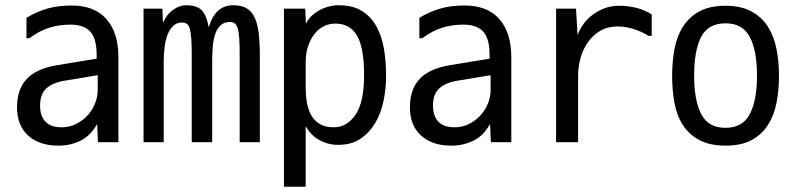

<svg xmlns="http://www.w3.org/2000/svg" viewBox="-20 -559 3040 733"><path d="M353 -215V-272L233 -252Q184 -245 158.5 -223Q133 -201 133 -156Q133 -116 153.5 -94.5Q174 -73 216 -73Q244 -73 269 -85Q294 -97 312.5 -116.5Q331 -136 342 -162Q353 -188 353 -215ZM81 -413V-491Q121 -515 161.5 -526.5Q202 -538 253 -538Q341 -538 386.5 -486Q432 -434 432 -341V-16H354L351 -83H349Q326 -41 287.5 -22Q249 -3 203 -3Q130 -3 87.5 -41.5Q45 -80 45 -149Q45 -218 82 -257.5Q119 -297 197 -310L349 -335V-349Q349 -412 324.5 -438.5Q300 -465 249 -465Q207 -465 169 -453.5Q131 -442 92 -413Z M777 -455Q802 -539 870 -539Q901 -539 920.5 -528Q940 -517 951.5 -493.5Q963 -470 967.5 -433Q972 -396 972 -345V-16H895V-348Q895 -385 893.5 -410Q892 -435 888 -449Q884 -463 877 -469Q870 -475 859 -475Q837 -475 823.5 -463.5Q810 -452 802.5 -431.5Q795 -411 792.5 -384Q790 -357 790 -327V-16H712V-348Q712 -385 710.5 -409Q709 -433 705 -447.5Q701 -462 694 -467.5Q687 -473 675 -473Q655 -473 641.5 -460.5Q628 -448 620 -427.5Q612 -407 608.5 -380Q605 -353 605 -325V-16H528V-526H600L602 -472Q616 -504 641 -521.5Q666 -539 689 -539Q731 -539 749.5 -520.5Q768 -502 777 -455Z M1147 -224Q1147 -196 1151.5 -169Q1156 -142 1167.5 -120.5Q1179 -99 1200 -86Q1221 -73 1254 -73Q1304 -73 1337 -120.5Q1370 -168 1370 -272Q1370 -377 1343 -423Q1316 -469 1260 -469Q1236 -469 1215.5 -458.5Q1195 -448 1180 -428.5Q1165 -409 1156 -382Q1147 -355 1147 -322ZM1271 -6Q1232 -6 1199 -24.5Q1166 -43 1148 -76H1147V154H1064V-526H1145L1148 -470H1149Q1156 -485 1169.5 -498Q1183 -511 1199.5 -520Q1216 -529 1235 -534Q1254 -539 1272 -539Q1327 -539 1362 -517Q1397 -495 1417.5 -457.5Q1438 -420 1446 -371.5Q1454 -323 1454 -269Q1454 -222 1444.5 -175Q1435 -128 1413 -90.5Q1391 -53 1356.5 -29.5Q1322 -6 1271 -6Z M1853 -215V-272L1733 -252Q1684 -245 1658.5 -223Q1633 -201 1633 -156Q1633 -116 1653.5 -94.5Q1674 -73 1716 -73Q1744 -73 1769 -85Q1794 -97 1812.5 -116.5Q1831 -136 1842 -162Q1853 -188 1853 -215ZM1581 -413V-491Q1621 -515 1661.5 -526.5Q1702 -538 1753 -538Q1841 -538 1886.5 -486Q1932 -434 1932 -341V-16H1854L1851 -83H1849Q1826 -41 1787.5 -22Q1749 -3 1703 -3Q1630 -3 1587.5 -41.5Q1545 -80 1545 -149Q1545 -218 1582 -257.5Q1619 -297 1697 -310L1849 -335V-349Q1849 -412 1824.5 -438.5Q1800 -465 1749 -465Q1707 -465 1669 -453.5Q1631 -442 1592 -413Z M2179 -526 2185 -425Q2191 -443 2204.5 -463Q2218 -483 2238.5 -499.5Q2259 -516 2285.5 -526.5Q2312 -537 2344 -537Q2377 -537 2409.5 -529Q2442 -521 2468 -504V-422H2456Q2433 -437 2401 -447.5Q2369 -458 2337 -458Q2301 -458 2273.5 -442.5Q2246 -427 2226.5 -400.5Q2207 -374 2197 -340Q2187 -306 2187 -269V-16H2103V-526Z M2750 -3Q2690 -3 2650.5 -24Q2611 -45 2587.5 -81Q2564 -117 2555 -165.5Q2546 -214 2546 -270Q2546 -326 2555.5 -374.5Q2565 -423 2588.5 -459Q2612 -495 2651 -516Q2690 -537 2750 -537Q2808 -537 2847.5 -516Q2887 -495 2910.5 -459Q2934 -423 2944 -374Q2954 -325 2954 -270Q2954 -215 2944.5 -166.5Q2935 -118 2911.5 -81.5Q2888 -45 2849 -24Q2810 -3 2750 -3ZM2750 -71Q2815 -71 2842.5 -123.5Q2870 -176 2870 -270Q2870 -366 2842.5 -418Q2815 -470 2750 -470Q2684 -470 2657 -418.5Q2630 -367 2630 -270Q2630 -176 2657 -123.5Q2684 -71 2750 -71Z"/></svg>

Font: D2Coding
Style: Regular
Weight: 400
Monospace: yes
Designer: Yong-Rak Park; Jeong-Hwan Yoon; Sang-Min Lee;
Foundry: NHN Corporation
Version: Version 1.3.2; Build 20180524